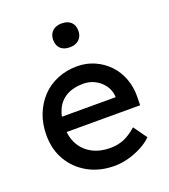

<svg xmlns="http://www.w3.org/2000/svg" viewBox="-142 -873 869 986"><g transform="rotate(-20 293.0 -380.5)"><path d="M39 -257Q39 -319 59 -370Q79 -421 114.5 -458.5Q150 -496 199.5 -516.5Q249 -537 307 -537Q358 -537 402 -517.5Q446 -498 478.5 -464Q511 -430 528.5 -383.5Q546 -337 545 -282L544 -238H115L92 -320H455L440 -303V-327Q437 -360 418 -386Q399 -412 370 -427Q341 -442 307 -442Q253 -442 216 -421.5Q179 -401 160 -361.5Q141 -322 141 -264Q141 -209 164 -168.5Q187 -128 229 -106Q271 -84 326 -84Q365 -84 398.5 -97Q432 -110 471 -144L523 -71Q499 -47 464.5 -29Q430 -11 391.5 -0.5Q353 10 316 10Q235 10 172.5 -24.5Q110 -59 74.5 -119Q39 -179 39 -257ZM239 -706Q239 -735 257.5 -753Q276 -771 308 -771Q341 -771 359 -754Q377 -737 377 -706Q377 -677 358.5 -659Q340 -641 308 -641Q275 -641 257 -658Q239 -675 239 -706Z"/></g></svg>

Font: Our Lexend
Style: Regular
Weight: 400
Designer: Bonnie Shaver-Troup, Thomas Jockin
Foundry: Lexend
Version: Version 1.007